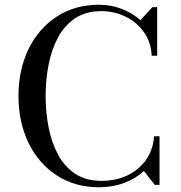

<svg xmlns="http://www.w3.org/2000/svg" viewBox="-20 -780 764 810"><path d="M397.5 10Q296 10 219.5 -40Q143 -90 100.5 -177Q58 -264 58 -375Q58 -486.5 100.5 -573.2Q143 -660 219.5 -710Q296 -760 397.5 -760Q447.5 -760 492.8 -742.8Q538 -725.5 572.5 -695L623 -750H643V-545H620Q617 -603 586.5 -645.2Q556 -687.5 508.8 -710.2Q461.5 -733 407.5 -733Q342.5 -733 297.2 -703Q252 -673 224.8 -622Q197.5 -571 185 -507Q172.5 -443 172.5 -375Q172.5 -307 185 -243Q197.5 -179 224.8 -128Q252 -77 297.2 -47Q342.5 -17 407.5 -17Q456.5 -17 496.2 -31.2Q536 -45.5 565.2 -71.2Q594.5 -97 611 -131.2Q627.5 -165.5 630 -205H653V0H633L587 -58.5Q552.5 -26.5 503.8 -8.2Q455 10 397.5 10Z"/></svg>

Font: BodoniModa 10 Custom
Style: Regular
Weight: 400
Designer: Owen Earl
Foundry: indestructible type
Version: Version 2.005